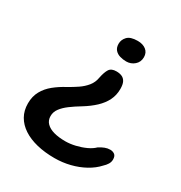

<svg xmlns="http://www.w3.org/2000/svg" viewBox="-158 -549 836 889"><g transform="rotate(30 260.0 -104.5)"><path d="M308.5 -264Q325.5 -264 338 -258.5Q350.5 -253 357.5 -239.8Q364.5 -226.5 364.5 -202Q364.5 -169 350.8 -141.2Q337 -113.5 311.8 -89.8Q286.5 -66 251.5 -44.5Q221.5 -26.5 198 -9Q174.5 8.5 160.8 27Q147 45.5 147 67.5Q147 90.5 161.8 105.5Q176.5 120.5 202.8 127.8Q229 135 263.5 135Q289 135 316.8 128.5Q344.5 122 369 110.8Q393.5 99.5 408.5 84.5Q423.5 75 437 69.8Q450.5 64.5 465 64.5Q478.5 64.5 488.5 71.8Q498.5 79 498.5 98Q498.5 111 491.5 122.5Q484.5 134 473 144.5Q450 170 416 188.8Q382 207.5 342 217.5Q302 227.5 259.5 227.5Q207.5 227.5 164.8 217Q122 206.5 91.2 186.2Q60.5 166 43.8 136.8Q27 107.5 27 69Q27 31.5 42.8 3Q58.5 -25.5 85.5 -47.2Q112.5 -69 145.5 -86.5Q170.5 -100.5 193.5 -116Q216.5 -131.5 233 -151.8Q249.5 -172 254 -199.5Q260.5 -231.5 271 -247.8Q281.5 -264 308.5 -264ZM323.5 -435.5Q351 -435.5 368.2 -422Q385.5 -408.5 385.5 -384Q385.5 -358 367 -342Q348.5 -326 323.5 -326Q306 -326 289.8 -330.8Q273.5 -335.5 263 -347.5Q252.5 -359.5 252.5 -380Q252.5 -401.5 268.5 -418.5Q284.5 -435.5 323.5 -435.5Z"/></g></svg>

Font: Gluten Thin Medium
Style: Regular
Weight: 500
Version: Version 1.300